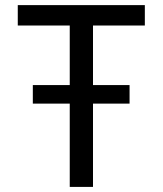

<svg xmlns="http://www.w3.org/2000/svg" viewBox="-20 -734 640 754"><path d="M253.9 -399.9V-633.8H49.8V-713.9H548.8V-633.8H345.2V-399.9H488.8V-327.1H345.2V0H253.9V-327.1H108.9V-399.9Z"/></svg>

Font: Noto Mono
Style: Regular
Weight: 400
Designer: Monotype Design Team
Foundry: Monotype Imaging Inc.
Version: Version 1.00